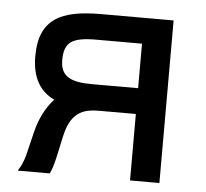

<svg xmlns="http://www.w3.org/2000/svg" viewBox="-43 -549 635 593"><g transform="rotate(5 275.0 -252.0)"><path d="M247 -504C124 -504 56 -473 56 -357C56 -289 82 -249 126 -228C101 -201 83 -165 73 -125L56 -55C50 -29 41 -13 33 0H132C138 -11 143 -28 148 -49L164 -122C182 -202 230 -206 270 -206H381V0H472V-504ZM238 -286C171 -286 140 -302 140 -352C140 -408 164 -424 240 -424H381V-286Z"/></g></svg>

Font: Hibana SubMedium
Style: Regular
Weight: 500
Width: 6
Designer: pygmalion
Foundry: ybstudio
Version: Version 0.930;hotconv 1.0.109;makeotfexe 2.5.65596